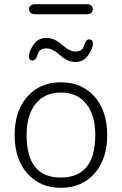

<svg xmlns="http://www.w3.org/2000/svg" viewBox="-20 -890 582 917"><path d="M271 7Q171 7 110.5 -61.5Q50 -130 50 -245Q50 -360 110.5 -428.5Q171 -497 271 -497Q371 -497 431.5 -428.5Q492 -360 492 -245Q492 -130 431.5 -61.5Q371 7 271 7ZM270 -42Q435 -42 435 -245Q435 -341 391.5 -394.5Q348 -448 271 -448Q194 -448 150.5 -394.5Q107 -341 107 -245Q107 -42 270 -42ZM340 -594Q303 -594 266.5 -626.5Q230 -659 202 -659Q168 -659 160 -630Q152 -601 136 -601Q118 -601 118 -621Q118 -644 140 -676.5Q162 -709 202 -709Q239 -709 275.5 -676.5Q312 -644 340 -644Q374 -644 382 -673Q390 -702 406 -702Q424 -702 424 -682Q424 -660 402 -627Q380 -594 340 -594ZM150 -822Q119 -822 119 -846Q119 -870 150 -870H392Q423 -870 423 -846Q423 -822 392 -822Z"/></svg>

Font: Nunito VF Beta Light
Style: Regular
Weight: 300
Designer: Vernon Adams
Foundry: newtypography
Version: Version 3.001